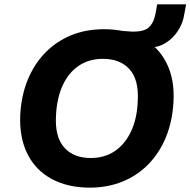

<svg xmlns="http://www.w3.org/2000/svg" viewBox="-20 -850 874 881"><path d="M392 11Q290 11 216 -29.5Q142 -70 105 -145.5Q68 -221 73 -325Q78 -413 107.5 -484.5Q137 -556 187.5 -608Q238 -660 306 -688Q374 -716 457 -716Q560 -716 633.5 -675.5Q707 -635 744.5 -560Q782 -485 776 -382Q771 -293 741.5 -221Q712 -149 661.5 -97Q611 -45 542.5 -17Q474 11 392 11ZM396 -125Q461 -125 508 -157.5Q555 -190 582 -248.5Q609 -307 612 -385Q618 -483 575 -531.5Q532 -580 452 -580Q388 -580 341 -548Q294 -516 267.5 -458Q241 -400 237 -321Q231 -223 274 -174Q317 -125 396 -125ZM561 -632 530 -709Q550 -708 564.5 -706.5Q579 -705 593 -705Q625 -705 645.5 -713.5Q666 -722 678.5 -744Q691 -766 697 -806L701 -830H834L826 -787Q820 -745 797.5 -710Q775 -675 741 -653.5Q707 -632 665 -632Z"/></svg>

Font: Nunito Sans 10pt ExtraBold
Style: Italic
Weight: 800
Italic angle: -9°
Designer: Vernon Adams
Foundry: Vernon Adams
Version: Version 3.101;gftools[0.9.27]